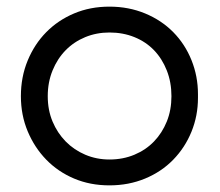

<svg xmlns="http://www.w3.org/2000/svg" viewBox="-20 -551 662 579"><path d="M310 8Q252 8 203.5 -12.5Q155 -33 119.5 -69.5Q84 -106 63.5 -155Q43 -204 43 -261Q43 -319 63.5 -368.5Q84 -418 119.5 -454Q155 -490 203.5 -510.5Q252 -531 310 -531Q368 -531 417.5 -510.5Q467 -490 502.5 -454Q538 -418 557.5 -369.5Q577 -321 577 -267Q577 -264 577 -261Q577 -258 577 -256Q577 -202 557.5 -154Q538 -106 502.5 -69.5Q467 -33 417.5 -12.5Q368 8 310 8ZM310 -70Q351 -70 385.5 -84.5Q420 -99 444.5 -124.5Q469 -150 483 -184.5Q497 -219 497 -261Q497 -303 483 -338.5Q469 -374 444.5 -399.5Q420 -425 385.5 -439Q351 -453 310 -453Q271 -453 237 -439Q203 -425 178 -399.5Q153 -374 138.5 -338.5Q124 -303 124 -261Q124 -219 138.5 -184.5Q153 -150 178 -124.5Q203 -99 237 -84.5Q271 -70 310 -70Z"/></svg>

Font: Rising Sun
Style: Regular
Weight: 400
Designer: Matt McInerney, Pablo Impallari, Rodrigo Fuenzalida (Raleway font), Stephen Hutchings (Greek), Cristiano Sobral (main ch
Foundry: The Rising Sun Project Authors
Version: Version 4.327; ttfautohint (v1.8.4.7-5d5b-dirty)